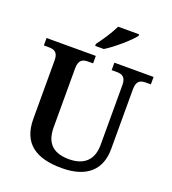

<svg xmlns="http://www.w3.org/2000/svg" viewBox="-164 -1054 1065 1187"><g transform="rotate(20 368.0 -460.5)"><path d="M315 -784V-771H372C431 -807 521 -886 546 -921V-931H408C387 -886 344 -822 315 -784ZM378 10C546 10 626 -72 626 -205V-598C626 -657 654 -665 688 -665H720V-714H462V-665H493C527 -665 556 -657 556 -602V-207C556 -109 501 -57 402 -57C309 -57 246 -96 246 -210V-598C246 -657 275 -665 309 -665H340V-714H16V-665H47C81 -665 110 -657 110 -602V-217C110 -54 210 10 378 10Z"/></g></svg>

Font: Noto Serif SemiBold
Style: Regular
Weight: 600
Designer: Monotype Design Team
Foundry: Monotype Imaging Inc.
Version: Version 2.013